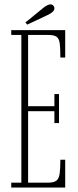

<svg xmlns="http://www.w3.org/2000/svg" viewBox="-20 -834 345 854"><path d="M30 0V-21.5H75V-678.5H30V-700H270V-578H248.5Q248.5 -618.5 245.8 -640.2Q243 -662 232 -670.2Q221 -678.5 195 -678.5H105V-361.5H222V-415.5H242.5V-286.5H222V-339.5H105V-21.5H193Q219 -21.5 230.5 -30.2Q242 -39 245.2 -61Q248.5 -83 248.5 -123.5H270V0ZM101 -724.5 93 -734 174.5 -800.5Q181.5 -806 189.5 -810.2Q197.5 -814.5 204.5 -814.5Q209.5 -814.5 213.5 -812.2Q217.5 -810 220 -805Q222 -801.5 222 -797.5Q222 -787.5 212 -779.5Q202 -771.5 190.5 -766.5Z"/></svg>

Font: Imbue 48pt Thin
Style: Regular
Weight: 250
Designer: Tyler Finck
Foundry: Etcetera Type Company
Version: Version 1.102